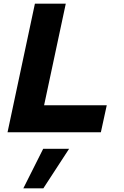

<svg xmlns="http://www.w3.org/2000/svg" viewBox="-20 -720 677 1045"><path d="M21 0 170 -700H338L220 -147H561L529 0ZM107 305 215 90H356L216 305Z"/></svg>

Font: Red Hat Text
Style: Italic
Weight: 300
Italic angle: -12°
Designer: Pentagram, MCKL
Foundry: Pentagram, MCKL
Version: Version 1.023